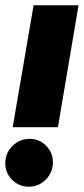

<svg xmlns="http://www.w3.org/2000/svg" viewBox="-38 -695 317 726"><path d="M10 -214 89 -675H259L181 -214ZM71 11Q34.5 11 8.2 -14.8Q-18 -40.5 -18 -78Q-18 -116.5 9.2 -143.2Q36.5 -170 74 -170Q111 -170 136.5 -144Q162 -118 162 -81Q162 -43 135.2 -16Q108.5 11 71 11Z"/></svg>

Font: Anybody UltraCondensed Black
Style: Italic
Weight: 900
Width: 1
Italic angle: -10°
Designer: Tyler Finck
Foundry: Etcetera Type Company
Version: Version 1.010; ttfautohint (v1.8.3) -l 8 -r 50 -G 200 -x 14 